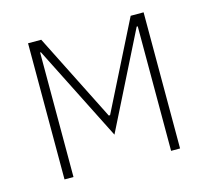

<svg xmlns="http://www.w3.org/2000/svg" viewBox="-81 -609 762 703"><g transform="rotate(-15 300.0 -258.0)"><path d="M81 -516H131L298 -184H303L470 -516H519V0H485V-472H481L300 -111L118 -472H115V0H81Z"/></g></svg>

Font: IBM Plex Mono ExtLt
Style: Regular
Weight: 200
Monospace: yes
Designer: Mike Abbink, Paul van der Laan, Pieter van Rosmalen
Foundry: Bold Monday
Version: Version 2.3